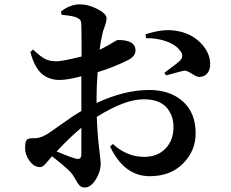

<svg xmlns="http://www.w3.org/2000/svg" viewBox="-20 -794 1040 863"><path d="M345.7 -99.6V-219.7Q295.9 -178.7 234.4 -113.3Q293.9 -87.9 320.3 -81.1Q345.7 -74.2 345.7 -99.6ZM160.2 -43Q132.8 -43 112.8 -70.8Q92.8 -98.6 92.8 -127.9Q92.8 -156.2 99.6 -164.6Q106.4 -172.9 127.9 -172.9Q156.2 -170.9 183.6 -186.5Q196.3 -192.4 252.9 -233.4Q309.6 -274.4 345.7 -294.9V-451.2Q283.2 -434.6 248 -434.6Q201.2 -434.6 168.5 -461.9Q135.7 -489.3 116.2 -560.5L128.9 -571.3Q162.1 -539.1 184.1 -528.3Q206.1 -517.6 238.3 -518.6Q263.7 -519.5 346.7 -540Q346.7 -651.4 345.7 -675.8Q345.7 -696.3 341.3 -703.1Q336.9 -710 323.2 -715.8Q308.6 -722.7 256.8 -727.5L253.9 -742.2Q294.9 -774.4 339.8 -774.4Q377 -774.4 418 -753.4Q459 -732.4 459 -711.9Q459 -697.3 450.2 -673.8Q441.4 -650.4 439.5 -637.7Q431.6 -605.5 427.7 -570.3Q448.2 -580.1 467.8 -591.3Q487.3 -602.5 496.6 -608.4Q505.9 -614.3 510.7 -614.3Q586.9 -614.3 588.9 -570.3Q590.8 -541 552.7 -522.5Q487.3 -490.2 418.9 -469.7Q414.1 -408.2 414.1 -361.3V-331.1Q540 -389.6 650.4 -389.6Q744.1 -389.6 801.8 -338.4Q859.4 -287.1 859.4 -194.3Q859.4 -116.2 802.7 -59.1Q746.1 -2 653.3 -2Q538.1 -2 474.6 -135.7L487.3 -146.5Q550.8 -88.9 627.9 -88.9Q687.5 -88.9 723.6 -126Q759.8 -163.1 759.8 -222.7Q759.8 -277.3 727.1 -312.5Q694.3 -347.7 626 -347.7Q541 -347.7 415 -268.6Q418 -187.5 425.3 -128.9Q432.6 -70.3 432.6 -59.6Q432.6 -22.5 410.2 13.2Q387.7 48.8 360.4 48.8Q345.7 48.8 336.9 39.1Q328.1 29.3 318.4 10.7Q308.6 -7.8 297.9 -19.5Q273.4 -44.9 213.9 -91.8Q208 -85 200.2 -75.7Q192.4 -66.4 188 -61.5Q183.6 -56.6 178.7 -51.8Q173.8 -46.9 169.4 -44.9Q165 -43 160.2 -43ZM636.7 -622.1 633.8 -639.6Q710.9 -665 766.6 -656.2Q834 -647.5 878.9 -604Q923.8 -560.5 924.8 -505.9Q924.8 -481.4 912.6 -465.3Q900.4 -449.2 877 -448.2Q865.2 -447.3 842.8 -462.4Q820.3 -477.5 807.6 -476.6Q804.7 -476.6 726.6 -455.1L718.8 -466.8Q780.3 -511.7 789.1 -521.5Q805.7 -539.1 794.9 -558.6Q774.4 -591.8 728.5 -607.9Q682.6 -624 636.7 -622.1Z"/></svg>

Font: GenRyuMin TW TTF Bold
Style: Regular
Weight: 700
Version: Version 1.300